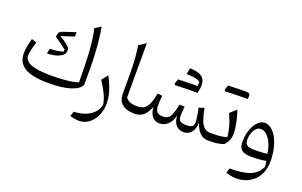

<svg xmlns="http://www.w3.org/2000/svg" viewBox="-110 -1246 3184 2021"><g transform="rotate(20 1481.5 -235.0)"><path d="M778.6 -105.8V-291.3Q778.6 -367.4 773.9 -450.5Q769.2 -533.5 760.8 -610.5Q752.5 -687.6 741.5 -744.3L674.3 -701.8Q697.2 -608.3 707.7 -466.3Q718.2 -324.3 718.2 -112.2Q700.5 -102.4 655.1 -94.3Q609.8 -86.2 548 -81.6Q486.3 -77.1 419.3 -77.1Q265 -77.1 191.3 -105.6Q117.7 -134.1 117.7 -196.8Q117.7 -213.4 123.5 -240.9Q129.3 -268.4 137.4 -298.3Q145.5 -328.2 152.7 -351.7L96.4 -369.4Q86.5 -333 79.8 -303.7Q73.2 -274.4 70.3 -249.4Q67.4 -224.4 67.4 -201.4Q67.4 -93.5 151.6 -43.3Q235.8 6.9 417.7 6.9Q568.3 6.9 661.9 -22.4Q755.6 -51.7 778.6 -105.8ZM513.5 -598.1 371.5 -550.7Q352.6 -544.4 341.9 -534.6Q331.2 -524.8 326.8 -490L324.5 -478.4Q345.7 -464.3 371.6 -445.9Q397.5 -427.5 421 -410.4Q444.5 -393.3 458.1 -382.5L455 -359.8Q426.9 -349.1 391.4 -343.9Q355.9 -338.6 308.6 -338.6L296.8 -281.3Q333.9 -281.3 368.8 -287.8Q403.7 -294.4 432.3 -307.6Q461 -320.9 478.1 -341.1Q481.7 -344.8 484.7 -352.6Q487.7 -360.3 489.4 -370.5Q491.2 -380.8 491.2 -391.3Q491.2 -412.6 458.6 -439.5Q426 -466.4 368.5 -501.7L513.9 -549.1Z M1068.7 -1.2Q1068.7 -44 1059.7 -87.5Q1050.8 -131.1 1032 -179.5Q1013.2 -227.9 983.1 -284.9L927.7 -216.2Q977.6 -141.2 1003.3 -84.9Q1029.1 -28.7 1037.4 23.7Q1028.3 74.8 992 113.7Q955.8 152.7 899.2 174.9Q842.6 197.1 772 198.4L753.4 253.7Q782.3 261.8 807.5 266Q832.7 270.1 853.5 270.1Q899.4 270.1 938.5 249.6Q977.6 229 1006.8 192.2Q1035.9 155.4 1052.3 105.9Q1068.7 56.5 1068.7 -1.2Z M1248.3 -742.5 1169 -690.6Q1180.3 -626.7 1186 -548Q1191.7 -469.2 1191.7 -376.2V-161.3Q1191.7 -118.7 1204.4 -88.3Q1217.1 -57.9 1241.6 -38.3Q1266.1 -18.7 1301.1 -9.4Q1336.2 0 1380.9 0H1381.4V-82.9H1380.9Q1322.7 -82.9 1292.8 -97.2Q1262.9 -111.5 1248.3 -134.9Z M1931.9 6Q1980.2 6 2014.2 -31.3Q2048.2 -68.6 2049.8 -146.2Q2071.7 -76.6 2108.4 -38.3Q2145 0 2202.2 0H2206.4V-82.9H2201.7Q2157.6 -82.9 2129.7 -107.6Q2101.8 -132.4 2083.8 -183Q2065.7 -233.6 2051.9 -310.9L1991.4 -290.5Q2004.2 -241.6 2009.7 -197.7Q2015.2 -153.8 2015.2 -134Q2015.2 -104.7 1999.5 -89.1Q1983.7 -73.4 1935.9 -73.4Q1880.6 -73.4 1861.9 -89.3Q1843.1 -105.3 1843.1 -151Q1843.1 -164.3 1844.3 -183.8Q1845.5 -203.2 1847.2 -221.9Q1848.8 -240.6 1850.3 -251.5H1793.4Q1778.2 -181 1763 -142.6Q1747.7 -104.2 1726 -89.3Q1704.2 -74.3 1669.1 -74.3Q1622.4 -74.3 1602.5 -96.9Q1582.5 -119.4 1582.5 -169.8Q1582.5 -186.9 1584.6 -219.1Q1586.6 -251.3 1589 -277.6L1536.8 -284.1Q1523.4 -210.1 1504.2 -165.8Q1485 -121.5 1455.7 -102.2Q1426.3 -82.9 1381.3 -82.9Q1373.5 -82.9 1369.6 -75.3Q1365.7 -67.6 1365.7 -51V-31.9Q1365.7 -15.3 1369.6 -7.6Q1373.5 0 1381.3 0Q1418.1 0 1448.1 -14.4Q1478.2 -28.8 1501.7 -59Q1525.2 -89.2 1542.8 -135.8Q1547.8 -66.3 1578.3 -30.1Q1608.8 6.1 1661.3 6.1Q1713.8 6.1 1753.5 -31.7Q1793.2 -69.4 1808.4 -135.8Q1811.9 -66.3 1843.7 -30.1Q1875.4 6 1931.9 6ZM1902.9 -497.8Q1910.4 -484.7 1917.2 -473.5Q1924.1 -462.3 1931.6 -450.2Q1948.2 -517.9 1936.6 -561.8Q1925 -605.6 1883 -627.2Q1841.1 -648.8 1765.9 -649Q1762.5 -632.8 1759.5 -616.5Q1756.5 -600.2 1753.5 -581.6Q1795.2 -579.7 1824.1 -575.9Q1853.1 -572.1 1873 -565.5Q1893 -558.9 1907.8 -548.1Q1907.4 -535.3 1906.1 -523Q1904.7 -510.7 1902.9 -497.8ZM1681.4 -428.3Q1713.8 -440.1 1745.8 -452Q1777.9 -463.9 1810 -476.4Q1842.1 -489 1873.9 -501.4Q1864.3 -501.4 1844.3 -501.1Q1824.3 -500.7 1798.1 -499.9Q1771.9 -499 1743 -498.3Q1714.1 -497.6 1687 -496.5Q1682.2 -482.9 1677.6 -469.3Q1673.1 -455.7 1668.3 -441.1Q1671.8 -437.9 1675 -434.6Q1678.2 -431.4 1681.4 -428.3ZM1878 -433.3Q1893.6 -433.3 1903.4 -433.3Q1913.2 -433.3 1919.1 -433.3Q1925 -433.3 1928.4 -433.2Q1929.7 -439.3 1930.5 -446.4Q1931.2 -453.6 1931.6 -461.1Q1932.1 -468.6 1932.1 -474.1Q1932.1 -490.8 1920.6 -496.1Q1909.2 -501.4 1873.9 -501.4Q1839.5 -492 1805 -481.8Q1770.6 -471.7 1736.4 -461.6Q1702.2 -451.5 1668.3 -441.1Q1671.8 -437.9 1675 -434.6Q1678.2 -431.4 1681.4 -428.3Q1712.5 -429.5 1746.1 -430.8Q1779.6 -432 1813.1 -432.7Q1846.7 -433.3 1878 -433.3Z M2395.2 -552.7Q2410.7 -552.7 2420.6 -552.7Q2430.4 -552.6 2436.3 -552.6Q2442.1 -552.6 2445.6 -552.6Q2447.7 -561.5 2448.6 -571.6Q2449.5 -581.6 2449.5 -588.8Q2449.5 -607.9 2437.9 -614.3Q2426.4 -620.8 2391.1 -620.8Q2356.7 -611.4 2322.2 -601.2Q2287.7 -591.1 2253.6 -580.9Q2219.4 -570.8 2185.5 -560.5Q2188.9 -557.2 2192.2 -554Q2195.4 -550.8 2198.6 -547.6Q2229.7 -548.9 2263.3 -550.2Q2296.8 -551.4 2330.3 -552.1Q2363.9 -552.7 2395.2 -552.7ZM2198.6 -547.6Q2230.9 -559.5 2263 -571.4Q2295.1 -583.2 2327.2 -595.8Q2359.3 -608.4 2391.1 -620.8Q2381.5 -620.8 2361.5 -620.4Q2341.5 -620.1 2315.3 -619.2Q2289.1 -618.4 2260.2 -617.7Q2231.3 -617 2204.2 -615.8Q2199.4 -602.2 2194.8 -588.6Q2190.3 -575 2185.5 -560.5Q2188.9 -557.2 2192.2 -554Q2195.4 -550.8 2198.6 -547.6ZM2206.5 0H2218.9Q2269.6 0 2305.9 -5.1Q2342.3 -10.3 2379.5 -23.7Q2409.2 -59.1 2421 -88.3Q2432.8 -117.4 2432.8 -161.7Q2432.8 -193.9 2425.7 -239.5Q2418.7 -285.2 2407.1 -331.4Q2395.5 -377.7 2382.1 -411.3L2312.5 -347.5Q2345.9 -275.6 2362.2 -215.1Q2378.6 -154.6 2382.2 -105.1Q2359.7 -93 2316.5 -88Q2273.3 -82.9 2225.3 -82.9H2206.5Q2198.7 -82.9 2194.8 -75.3Q2190.9 -67.6 2190.9 -51V-31.9Q2190.9 -15.3 2194.8 -7.6Q2198.7 0 2206.5 0Z M2839.2 -80.7Q2806.3 -76.7 2769.8 -75.3Q2733.4 -73.9 2701.8 -73.9Q2639.1 -73.9 2614 -89.6Q2589 -105.3 2589 -148.3Q2589 -190.8 2601.9 -226.2Q2614.9 -261.6 2636.5 -282.8Q2658.1 -304.1 2684.3 -304.1Q2736.9 -304.1 2780.3 -245.4Q2823.7 -186.7 2839.2 -80.7ZM2616.7 273.6Q2679 273.6 2730.3 253Q2781.6 232.3 2818.9 194.1Q2856.2 155.8 2876.6 102.7Q2896.9 49.5 2896.9 -15.9Q2896.9 -94.9 2881.5 -161.5Q2866 -228.1 2839 -276.9Q2811.9 -325.7 2777.3 -352.6Q2742.8 -379.5 2704.1 -379.5Q2672.7 -379.5 2644.5 -358.8Q2616.2 -338.1 2594.6 -301.7Q2573 -265.3 2560.6 -216.9Q2548.3 -168.4 2548.3 -112.4Q2548.3 -45.7 2582.1 -19.8Q2616 6.1 2692.2 6.1Q2733.2 6.1 2774.7 2.6Q2816.3 -0.9 2854.5 -7.6Q2857.2 9.6 2858.9 23.9Q2860.6 38.2 2861.1 55.8Q2828.6 132.7 2746.9 166.3Q2665.2 199.9 2518.2 198.9L2499.5 252.5Q2518.7 258.8 2538.4 263.6Q2558 268.4 2578 271Q2598 273.6 2616.7 273.6Z"/></g></svg>

Font: Pinar-VF-FD
Style: Regular
Weight: 300
Designer: Amin Abedi
Version: Version 3.0